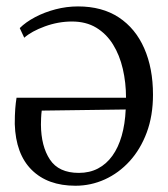

<svg xmlns="http://www.w3.org/2000/svg" viewBox="-20 -568 523 598"><path d="M215 10.5Q128.5 10.5 78.8 -38.8Q29 -88 26 -181.5Q26 -210 27.5 -229.2Q29 -248.5 31.5 -263.5H372.5Q372.5 -310.5 362.5 -353.5Q352.5 -396.5 332 -429.5Q311.5 -462.5 279.8 -481.8Q248 -501 204 -501Q161.5 -501 119.8 -485.8Q78 -470.5 55.5 -450.5L41.5 -480.5Q60 -499 89.2 -514.5Q118.5 -530 153 -539Q187.5 -548 223 -548Q298 -548 350 -513.8Q402 -479.5 429.2 -417.5Q456.5 -355.5 456.5 -273Q456.5 -207.5 437 -155.2Q417.5 -103 383.8 -66Q350 -29 306.5 -9.2Q263 10.5 215 10.5ZM225.5 -29.5Q259 -29.5 285.2 -43.2Q311.5 -57 330 -82.8Q348.5 -108.5 359 -145Q369.5 -181.5 371.5 -227L110 -223.5Q108.5 -212.5 108 -199.8Q107.5 -187 107.5 -180Q108 -112.5 135.5 -71Q163 -29.5 225.5 -29.5Z"/></svg>

Font: Merriweather 72pt Light
Style: Regular
Weight: 300
Version: Version 2.100